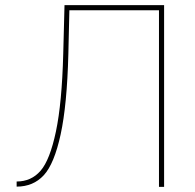

<svg xmlns="http://www.w3.org/2000/svg" viewBox="-20 -730 760 750"><path d="M601 0V-690H251L247 -519Q242 -321 217 -205.5Q192 -90 151 -45.5Q110 -1 45 -1V-21Q102 -21 138.5 -63Q175 -105 198.5 -216.5Q222 -328 227 -519L232 -710H621V0Z"/></svg>

Font: Raleway-v4020 Thin
Style: Regular
Weight: 250
Designer: Matt McInerney, Pablo Impallari, Rodrigo Fuenzalida
Foundry: Matt McInerney, Pablo Impallari, Rodrigo Fuenzalida
Version: Version 4.020;PS 004.020;hotconv 1.0.88;makeotf.lib2.5.64775